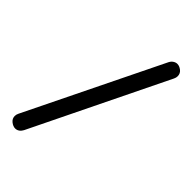

<svg xmlns="http://www.w3.org/2000/svg" viewBox="-276 -893 1119 1119"><g transform="rotate(45 284.0 -333.5)"><path d="M84 134Q67 134 49 120Q31 106 31 84Q31 72 37 60L443 -771Q450 -785 462 -793Q474 -801 487 -801Q504 -801 521.5 -787.5Q539 -774 539 -751Q539 -739 533 -727L128 104Q121 118 109.5 126Q98 134 84 134Z"/></g></svg>

Font: Quicksand Light
Style: Bold
Weight: 700
Version: Version 3.004